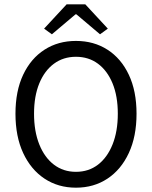

<svg xmlns="http://www.w3.org/2000/svg" viewBox="-20 -858 704 890"><path d="M332 12Q249.7 12 186.4 -29.9Q123.2 -71.8 87.4 -148.7Q51.7 -225.5 51.7 -330.8Q51.7 -436 87.4 -511.6Q123.2 -587.2 186.4 -627.7Q249.7 -668.3 332 -668.3Q414.9 -668.3 478.1 -627.7Q541.4 -587.2 577.1 -511.6Q612.9 -436 612.9 -330.8Q612.9 -225.5 577.1 -148.7Q541.4 -71.8 478.1 -29.9Q414.9 12 332 12ZM332 -61.5Q390.9 -61.5 434.2 -94.7Q477.5 -127.9 501.8 -188.6Q526.1 -249.3 526.1 -330.8Q526.1 -412.3 501.8 -471.4Q477.5 -530.4 434.2 -562.6Q390.9 -594.8 332 -594.8Q273.6 -594.8 230 -562.6Q186.4 -530.4 162.1 -471.4Q137.8 -412.3 137.8 -330.8Q137.8 -249.3 162.1 -188.6Q186.4 -127.9 230 -94.7Q273.6 -61.5 332 -61.5ZM220.5 -699 184.4 -725.3 288.7 -837.8H375.5L479.8 -725.3L443.7 -699L334.1 -791.6H330.1Z"/></svg>

Font: Source Sans 3 Variable
Style: Regular
Weight: 200
Designer: Paul D. Hunt
Foundry: Adobe Systems Incorporated
Version: Version 3.026